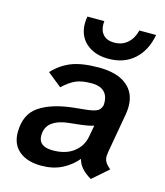

<svg xmlns="http://www.w3.org/2000/svg" viewBox="-106 -771 743 864"><g transform="rotate(15 265.0 -339.0)"><path d="M442 -125Q440 -111 440 -106Q440 -90 447 -78.5Q454 -67 471 -52L398 12Q342 -20 332 -64Q304 -30 262.5 -9Q221 12 167 12Q101 12 63.5 -19Q26 -50 26 -106Q26 -190 82.5 -228.5Q139 -267 240 -278L299 -284Q334 -288 348.5 -296Q363 -304 368 -324Q371 -363 351.5 -384Q332 -405 290 -405Q245 -405 217.5 -393Q190 -381 158 -351L92 -404Q129 -444 177 -463Q225 -482 304 -482Q388 -482 433 -446.5Q478 -411 478 -347Q478 -330 475 -312ZM341 -170 351 -224Q329 -216 282 -211L236 -206Q188 -201 160 -180Q132 -159 132 -119Q132 -68 199 -68Q259 -68 296 -96.5Q333 -125 341 -170ZM191 -658Q191 -674 194 -690H273L272 -677Q272 -645 289.5 -626.5Q307 -608 340 -608Q377 -608 402 -630Q427 -652 436 -690H514Q501 -616 454 -573.5Q407 -531 334 -531Q269 -531 230 -565.5Q191 -600 191 -658Z"/></g></svg>

Font: KoHo SemiBold
Style: Italic
Weight: 600
Italic angle: -10°
Version: Version 1.000; ttfautohint (v1.6)